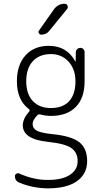

<svg xmlns="http://www.w3.org/2000/svg" viewBox="-20 -775 540 1025"><path d="M267.6 -724.6Q289.1 -754.9 325.2 -754.9Q335.9 -754.9 340.3 -745.1Q344.7 -735.4 337.9 -726.6L243.2 -610.4Q228.5 -590.8 200.2 -589.8Q192.4 -589.8 187.5 -597.7Q182.6 -605.5 188.5 -612.3ZM120.1 -341.8Q120.1 -272.5 155.3 -235.4Q190.4 -198.2 252 -198.2Q315.4 -198.2 349.1 -234.9Q382.8 -271.5 382.8 -340.8Q382.8 -406.2 345.7 -446.3Q308.6 -486.3 252 -486.3Q190.4 -486.3 155.3 -448.2Q120.1 -410.2 120.1 -341.8ZM83 200.2Q59.6 190.4 59.6 165Q59.6 157.2 67.9 152.3Q76.2 147.5 83 151.4Q161.1 186.5 237.3 185.5Q312.5 185.5 353.5 158.2Q394.5 130.9 394.5 85Q394.5 40 361.8 16.1Q329.1 -7.8 237.3 -17.6Q102.5 -31.2 101.6 -105.5Q101.6 -140.6 135.7 -179.7Q141.6 -185.5 135.7 -191.4Q69.3 -241.2 70.3 -341.8Q70.3 -428.7 116.2 -479.5Q162.1 -530.3 240.2 -530.3Q336.9 -530.3 381.8 -447.3Q381.8 -446.3 382.8 -446.3Q383.8 -446.3 383.8 -447.3L384.8 -496.1Q384.8 -505.9 392.1 -512.7Q399.4 -519.5 409.2 -519.5Q418.9 -519.5 425.3 -512.7Q431.6 -505.9 431.6 -496.1V-340.8Q431.6 -252 384.8 -204.1Q337.9 -156.2 252 -156.2Q222.7 -156.2 194.3 -164.1Q186.5 -166 180.7 -161.1Q153.3 -133.8 154.3 -112.3Q154.3 -90.8 174.3 -78.6Q194.3 -66.4 252.9 -59.6Q359.4 -49.8 402.3 -16.6Q445.3 16.6 445.3 85Q445.3 153.3 391.1 191.9Q336.9 230.5 237.3 230.5Q157.2 230.5 83 200.2Z"/></svg>

Font: Rounded-X Mgen+ 2m light
Style: Regular
Weight: 200
Designer: [Source Han Sans]
Ryoko NISHIZUKA  (kana & ideographs); Paul D. Hunt (Latin, Greek & Cyrillic); Wenlong ZHANG  (bopomofo
Version: Version 1.059.20150602